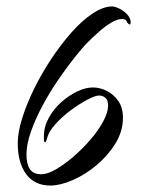

<svg xmlns="http://www.w3.org/2000/svg" viewBox="-20 -552 439 595"><path d="M136 23Q87 23 61 -12.5Q35 -48 35 -108Q35 -142 49 -186.5Q63 -231 86.5 -278.5Q110 -326 140 -371Q170 -416 202.5 -452.5Q235 -489 267.5 -510.5Q300 -532 327 -532Q336 -532 349.5 -525.5Q363 -519 373.5 -508Q384 -497 385 -484Q385 -483 384.5 -479.5Q384 -476 382 -476Q375 -479 372.5 -486Q370 -493 358 -493Q343 -493 324 -481.5Q305 -470 286.5 -453.5Q268 -437 253 -422Q235 -404 210.5 -373Q186 -342 160 -304Q134 -266 112 -225Q90 -184 76 -144.5Q62 -105 62 -73Q62 -44 72.5 -28Q83 -12 108 -12Q127 -12 153 -27Q179 -42 207.5 -66.5Q236 -91 260.5 -119.5Q285 -148 300 -176Q315 -204 315 -225Q315 -242 306.5 -249Q298 -256 287 -256Q275 -256 250.5 -243Q226 -230 199 -210Q172 -190 151.5 -167Q131 -144 126 -124Q126 -123 124 -117Q122 -111 120 -111Q116 -111 116 -120Q116 -129 116 -129Q116 -159 131 -186.5Q146 -214 169.5 -235Q193 -256 219 -268.5Q245 -281 268 -281Q290 -281 311.5 -270Q333 -259 347 -238.5Q361 -218 361 -187Q361 -145 337.5 -107Q314 -69 278.5 -39.5Q243 -10 204.5 6.5Q166 23 136 23Z"/></svg>

Font: Comforter
Style: Regular
Weight: 400
Designer: Robert E. Leuschke
Foundry: Robert E. Leuschke
Version: Version 1.013; ttfautohint (v1.8.3)